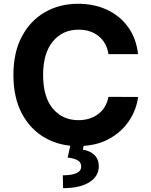

<svg xmlns="http://www.w3.org/2000/svg" viewBox="-20 -757 792 1008"><path d="M704.9 -472.7H549.4Q540.5 -532.7 498.2 -566.9Q456 -601.2 392.8 -601.2Q308.2 -601.2 257.3 -539.2Q206.3 -477.3 206.3 -363.6Q206.3 -247.2 257.6 -186.6Q308.9 -126.1 391.7 -126.1Q453.1 -126.1 495.7 -158.2Q538.4 -190.3 549.4 -248.6L704.9 -247.9Q696.7 -181.1 657.3 -122.2Q617.9 -63.2 550.2 -26.6Q482.6 9.9 389.2 9.9Q291.9 9.9 215.4 -34.1Q138.8 -78.1 94.6 -161.6Q50.4 -245 50.4 -363.6Q50.4 -482.6 95.2 -566.1Q139.9 -649.5 216.6 -693.4Q293.3 -737.2 389.2 -737.2Q473.4 -737.2 541 -706.1Q608.7 -675.1 651.8 -615.9Q695 -556.8 704.9 -472.7ZM351.2 -2.1H420.8L415.1 28.8Q451.7 34.4 475 56.1Q498.2 77.8 498.6 115.1Q498.9 168 449.6 199.4Q400.2 230.8 311.1 230.8L309.7 163.4Q354.4 163.4 380 152.5Q405.5 141.7 406.2 119Q407 96.9 389.6 85.8Q372.2 74.6 335.2 70Z"/></svg>

Font: Inter UI
Style: Bold
Weight: 700
Designer: Rasmus Andersson
Foundry: rsms
Version: 3.2;8d6f07862